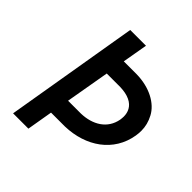

<svg xmlns="http://www.w3.org/2000/svg" viewBox="-194 -824 948 948"><g transform="rotate(45 280.0 -350.0)"><path d="M169 -700 51 0H158L181 -135H278C421 -139 535 -218 557 -351C559 -363 560 -375 560 -387C560 -416 553 -444 538 -472C509 -527 437 -567 344 -568H256L279 -700ZM199 -236 239 -466H334C360 -465 382 -461 401 -452C437 -435 449 -405 449 -375C449 -368 448 -360 447 -352C433 -276 368 -238 288 -236Z"/></g></svg>

Font: Jost Medium
Style: Italic
Weight: 500
Italic angle: -5°
Version: Version 3.710